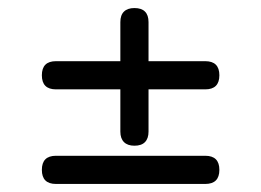

<svg xmlns="http://www.w3.org/2000/svg" viewBox="-20 -540 649 477"><path d="M279 -485Q279 -502.5 288 -511.2Q297 -520 314 -520Q331.5 -520 340.2 -511.2Q349 -502.5 349 -485V-213Q349 -196 340.2 -187Q331.5 -178 314 -178Q297 -178 288 -187Q279 -196 279 -213ZM119 -318Q84 -318 84 -353Q84 -388 119 -388H490Q525 -388 525 -353Q525 -318 490 -318ZM119 -83Q84 -83 84 -118Q84 -153 119 -153H490Q525 -153 525 -118Q525 -83 490 -83Z"/></svg>

Font: Jura Light
Style: Bold
Weight: 700
Version: Version 5.104